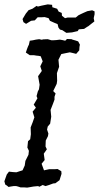

<svg xmlns="http://www.w3.org/2000/svg" viewBox="-26 -851 452 877"><path d="M68 5 56 1 48 -1H36L23 1L13 3L6 -3L-2 -8L-6 -23L0 -40L5 -54L15 -67L33 -65L49 -64L64 -69L77 -73L87 -95L90 -116L104 -144L106 -162L99 -177L102 -206L112 -215L115 -238L114 -269L123 -292L131 -315L123 -341L138 -359L128 -373L145 -402L141 -412L147 -434L152 -443L155 -464L148 -503L165 -527L158 -548L169 -571L160 -594L150 -596L140 -597L128 -599H110L92 -611L97 -626L102 -639L106 -647L110 -665L124 -667L138 -670L153 -672L167 -669L168 -671L192 -672L209 -667H216L232 -668L247 -670L259 -668L272 -665L280 -673L301 -672L305 -670L319 -666L331 -662L339 -647L337 -637L336 -621L322 -605L306 -609L293 -612L273 -608L254 -604L241 -578L244 -546L234 -517L235 -482L233 -468L217 -435L228 -424L223 -409V-396L216 -377L205 -349L208 -318L203 -286L192 -273L189 -259L195 -241L193 -229L183 -209L182 -182L188 -169L174 -149L178 -120L164 -103L175 -73L198 -78H222L237 -79L254 -69L255 -57L250 -41L246 -28L227 -14L217 -13L198 -6L182 -1L169 -6L154 2L148 -1L127 1L110 4L98 6L85 5ZM241 -725 237 -741 222 -747 202 -756 196 -768 178 -773 161 -772H146L133 -758L116 -756L93 -742L81 -750L77 -764L92 -789L105 -805L122 -811L141 -824L147 -821L163 -825L192 -831L212 -829L213 -818L235 -811L242 -798L256 -792L257 -779L271 -768L283 -771H320L332 -781L344 -787L357 -793L373 -800L395 -804L406 -799V-786L402 -768L405 -753L392 -743L377 -731L373 -729L358 -719L334 -717L329 -709L303 -703L277 -701L259 -713L248 -716Z"/></svg>

Font: Winky Rough Light
Style: Italic
Weight: 300
Italic angle: -8.97852°
Designer: Simon Atzbach
Foundry: typofactur
Version: Version 1.206; ttfautohint (v1.8.4.7-5d5b)